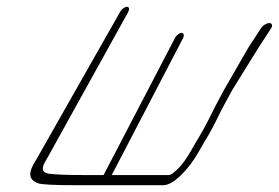

<svg xmlns="http://www.w3.org/2000/svg" viewBox="-20 -554 822 566"><path d="M749.5 -471 712.4 -414 640.3 -289 615.3 -242C607.8 -227 600.3 -212 593.2 -198C575 -162 564.7 -148 543.3 -110C531.1 -89 519.2 -71 506.1 -58C492.9 -45 483.8 -38 477.4 -38H309.4L519.8 -442C523.7 -450 521.7 -457 515.3 -457C508.9 -457 499.7 -450 495.8 -442L285.4 -38H222.2C183.4 -38 146.9 -39 123.4 -42C102.9 -45 100.8 -59 116.6 -83L358.1 -519C362 -527 360.8 -534 354.4 -534C348 -534 338 -527 334.1 -519L86.6 -83C62.4 -46 63 -25 91.6 -14C100.6 -10 139.6 -8 206.4 -8H461.6C492 -8 537.7 -57 564.2 -104C577.6 -128 588.7 -146 595.9 -158C610.9 -184 623.9 -213 639.3 -242L664.8 -289L742.4 -414L779.5 -471C784.4 -479 781.9 -486 773.9 -486C765.9 -486 754.4 -479 749.5 -471Z"/></svg>

Font: MewTooHand
Style: UltimateCondIta
Weight: 400
Designer: Mew Too, Robert Jablonski
Version: Version 0.77